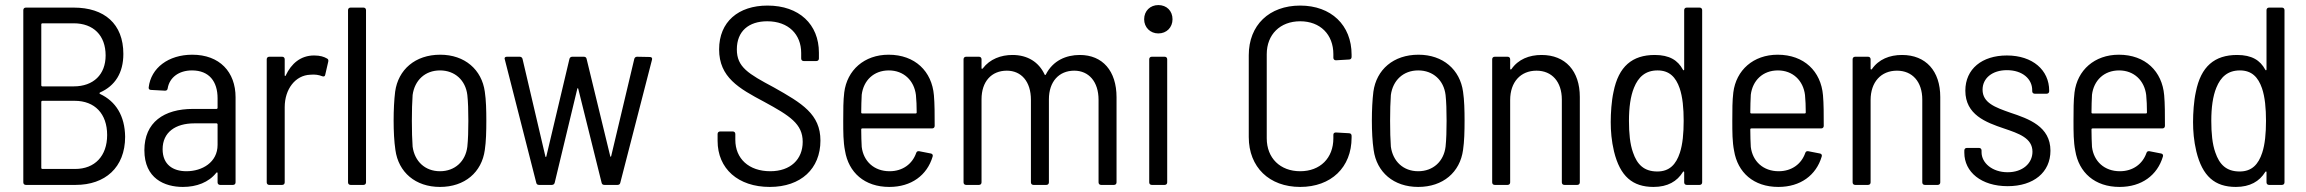

<svg xmlns="http://www.w3.org/2000/svg" viewBox="-20 -730 9102 758"><path d="M375 -365C434 -391 467 -442 467 -517C467 -636 392 -700 271 -700H82C76 -700 72 -696 72 -690V-10C72 -4 76 0 82 0H279C394 0 474 -68 474 -190C473 -273 437 -330 375 -359C372 -361 372 -363 375 -365ZM147 -638H271C349 -638 397 -590 397 -511C397 -436 349 -389 271 -389H147C145 -389 143 -391 143 -393V-634C143 -636 145 -638 147 -638ZM277 -63H147C145 -63 143 -65 143 -67V-328C143 -330 145 -332 147 -332H275C354 -332 403 -281 403 -197C403 -114 354 -63 277 -63Z M739 -514C645 -514 576 -462 567 -385C566 -379 570 -375 576 -375L631 -372C637 -372 641 -374 642 -381C649 -424 686 -452 738 -452C806 -452 839 -408 839 -342V-304C839 -302 837 -300 835 -300H742C627 -300 550 -247 550 -137C550 -25 630 8 702 8C756 8 804 -10 834 -48C837 -51 839 -49 839 -46V-10C839 -4 843 0 849 0H900C906 0 910 -4 910 -10V-346C910 -446 847 -514 739 -514ZM716 -54C663 -54 622 -80 622 -141C622 -208 673 -243 747 -243H835C837 -243 839 -241 839 -239V-158C839 -89 778 -54 716 -54Z M1220 -511C1167 -511 1130 -479 1108 -432C1107 -429 1104 -429 1104 -433V-496C1104 -502 1100 -506 1094 -506H1043C1037 -506 1033 -502 1033 -496V-10C1033 -4 1037 0 1043 0H1094C1100 0 1104 -4 1104 -10V-307C1104 -378 1146 -433 1205 -435C1224 -437 1240 -434 1252 -429C1258 -427 1263 -428 1264 -435L1276 -487C1277 -492 1276 -497 1271 -499C1259 -506 1244 -511 1220 -511Z M1364 0H1415C1421 0 1425 -4 1425 -10V-690C1425 -696 1421 -700 1415 -700H1364C1358 -700 1354 -696 1354 -690V-10C1354 -4 1358 0 1364 0Z M1717 8C1815 8 1882 -50 1894 -138C1899 -171 1900 -212 1900 -254C1900 -294 1899 -335 1894 -368C1882 -455 1815 -514 1718 -514C1619 -514 1552 -455 1540 -368C1536 -336 1534 -295 1534 -254C1534 -213 1536 -171 1541 -138C1553 -50 1620 8 1717 8ZM1717 -54C1658 -54 1617 -93 1609 -151C1607 -178 1606 -213 1606 -253C1606 -292 1607 -328 1609 -355C1617 -413 1658 -452 1717 -452C1776 -452 1818 -413 1825 -355C1828 -328 1829 -293 1829 -253C1829 -215 1828 -179 1825 -151C1818 -93 1776 -54 1717 -54Z M2108 0H2159C2165 0 2169 -4 2170 -9L2259 -379C2260 -383 2262 -383 2263 -379L2355 -9C2356 -3 2360 0 2366 0H2418C2424 0 2428 -3 2429 -9L2554 -494C2556 -500 2553 -505 2546 -505L2495 -506C2489 -506 2485 -502 2484 -497L2393 -114C2392 -110 2390 -110 2389 -114L2296 -497C2295 -503 2291 -506 2285 -506H2239C2233 -506 2229 -502 2228 -497L2137 -113C2136 -109 2134 -109 2133 -113L2043 -497C2042 -502 2038 -506 2032 -506H1981C1975 -506 1972 -503 1972 -499C1972 -498 1973 -496 1973 -495L2097 -9C2098 -3 2102 0 2108 0Z M3019 8C3142 8 3219 -64 3219 -175C3219 -279 3147 -322 3035 -385C2934 -439 2889 -465 2889 -535C2889 -607 2936 -646 3009 -646C3093 -646 3143 -594 3143 -521V-499C3143 -493 3147 -489 3153 -489H3203C3209 -489 3213 -493 3213 -499V-522C3213 -634 3135 -708 3010 -708C2895 -708 2819 -644 2819 -535C2819 -425 2897 -381 2997 -328C3098 -273 3149 -241 3149 -170C3149 -101 3101 -54 3021 -54C2936 -54 2883 -104 2883 -178V-201C2883 -207 2879 -211 2873 -211H2823C2817 -211 2813 -207 2813 -201V-174C2813 -64 2894 8 3019 8Z M3492 -54C3431 -54 3389 -93 3382 -150C3381 -169 3380 -193 3380 -219C3380 -222 3382 -223 3384 -223H3660C3666 -223 3670 -227 3670 -233C3670 -278 3670 -321 3667 -354C3659 -448 3593 -514 3488 -514C3392 -514 3324 -453 3313 -365C3309 -333 3309 -295 3309 -253C3309 -209 3309 -170 3316 -135C3330 -49 3393 8 3491 8C3578 8 3640 -38 3662 -112C3664 -118 3661 -123 3655 -124L3609 -133C3603 -134 3599 -132 3597 -126C3582 -83 3544 -54 3492 -54ZM3489 -452C3548 -452 3589 -412 3596 -355C3598 -335 3599 -311 3599 -286C3599 -283 3597 -282 3595 -282H3384C3382 -282 3380 -283 3380 -286C3380 -311 3381 -335 3382 -356C3389 -412 3429 -452 3489 -452Z M4243 -513C4189 -513 4137 -491 4109 -436C4107 -433 4105 -433 4104 -436C4081 -485 4037 -513 3977 -513C3932 -513 3888 -497 3860 -460C3857 -457 3855 -458 3855 -461V-496C3855 -502 3851 -506 3845 -506H3794C3788 -506 3784 -502 3784 -496V-10C3784 -4 3788 0 3794 0H3845C3851 0 3855 -4 3855 -10V-338C3855 -408 3894 -451 3955 -451C4012 -451 4050 -408 4050 -336V-10C4050 -4 4054 0 4060 0H4111C4117 0 4121 -4 4121 -10V-338C4121 -408 4161 -451 4221 -451C4278 -451 4317 -408 4317 -336V-10C4317 -4 4321 0 4327 0H4378C4384 0 4388 -4 4388 -10V-346C4388 -450 4333 -513 4243 -513Z M4553 -598C4586 -598 4609 -622 4609 -654C4609 -687 4586 -710 4553 -710C4521 -710 4497 -687 4497 -654C4497 -622 4521 -598 4553 -598ZM4527 0H4578C4584 0 4588 -4 4588 -10V-496C4588 -502 4584 -506 4578 -506H4527C4521 -506 4517 -502 4517 -496V-10C4517 -4 4521 0 4527 0Z M5113 8C5235 8 5316 -69 5316 -187V-194C5316 -200 5312 -204 5306 -204L5254 -207C5248 -207 5244 -204 5244 -198V-184C5244 -106 5192 -54 5113 -54C5034 -54 4981 -106 4981 -184V-516C4981 -594 5034 -646 5113 -646C5192 -646 5244 -594 5244 -516V-502C5244 -496 5248 -492 5254 -492L5306 -495C5312 -495 5316 -499 5316 -505V-514C5316 -631 5235 -708 5113 -708C4991 -708 4910 -631 4910 -512V-189C4910 -70 4991 8 5113 8Z M5579 8C5677 8 5744 -50 5756 -138C5761 -171 5762 -212 5762 -254C5762 -294 5761 -335 5756 -368C5744 -455 5677 -514 5580 -514C5481 -514 5414 -455 5402 -368C5398 -336 5396 -295 5396 -254C5396 -213 5398 -171 5403 -138C5415 -50 5482 8 5579 8ZM5579 -54C5520 -54 5479 -93 5471 -151C5469 -178 5468 -213 5468 -253C5468 -292 5469 -328 5471 -355C5479 -413 5520 -452 5579 -452C5638 -452 5680 -413 5687 -355C5690 -328 5691 -293 5691 -253C5691 -215 5690 -179 5687 -151C5680 -93 5638 -54 5579 -54Z M6066 -513C6017 -513 5974 -496 5947 -457C5944 -454 5942 -456 5942 -459V-496C5942 -502 5938 -506 5932 -506H5881C5875 -506 5871 -502 5871 -496V-10C5871 -4 5875 0 5881 0H5932C5938 0 5942 -4 5942 -10V-335C5942 -406 5983 -451 6046 -451C6107 -451 6146 -407 6146 -337V-10C6146 -4 6150 0 6156 0H6207C6213 0 6217 -4 6217 -10V-347C6217 -450 6160 -513 6066 -513Z M6629 -690V-456C6629 -452 6626 -451 6624 -455C6604 -492 6571 -513 6513 -513C6424 -513 6370 -468 6350 -367C6342 -331 6339 -283 6339 -248C6339 -213 6342 -174 6352 -132C6376 -34 6425 8 6508 8C6564 8 6601 -14 6624 -51C6626 -54 6629 -54 6629 -50V-10C6629 -4 6633 0 6639 0H6690C6696 0 6700 -4 6700 -10V-690C6700 -696 6696 -700 6690 -700H6639C6633 -700 6629 -696 6629 -690ZM6612 -127C6597 -81 6571 -53 6523 -53C6470 -53 6443 -81 6427 -128C6415 -161 6411 -205 6411 -253C6411 -305 6417 -350 6431 -384C6448 -426 6476 -452 6524 -452C6571 -452 6596 -425 6611 -382C6623 -347 6627 -302 6627 -253C6627 -204 6623 -160 6612 -127Z M7002 -54C6941 -54 6899 -93 6892 -150C6891 -169 6890 -193 6890 -219C6890 -222 6892 -223 6894 -223H7170C7176 -223 7180 -227 7180 -233C7180 -278 7180 -321 7177 -354C7169 -448 7103 -514 6998 -514C6902 -514 6834 -453 6823 -365C6819 -333 6819 -295 6819 -253C6819 -209 6819 -170 6826 -135C6840 -49 6903 8 7001 8C7088 8 7150 -38 7172 -112C7174 -118 7171 -123 7165 -124L7119 -133C7113 -134 7109 -132 7107 -126C7092 -83 7054 -54 7002 -54ZM6999 -452C7058 -452 7099 -412 7106 -355C7108 -335 7109 -311 7109 -286C7109 -283 7107 -282 7105 -282H6894C6892 -282 6890 -283 6890 -286C6890 -311 6891 -335 6892 -356C6899 -412 6939 -452 6999 -452Z M7489 -513C7440 -513 7397 -496 7370 -457C7367 -454 7365 -456 7365 -459V-496C7365 -502 7361 -506 7355 -506H7304C7298 -506 7294 -502 7294 -496V-10C7294 -4 7298 0 7304 0H7355C7361 0 7365 -4 7365 -10V-335C7365 -406 7406 -451 7469 -451C7530 -451 7569 -407 7569 -337V-10C7569 -4 7573 0 7579 0H7630C7636 0 7640 -4 7640 -10V-347C7640 -450 7583 -513 7489 -513Z M7906 5C8009 5 8075 -50 8075 -135C8075 -231 7989 -261 7917 -285C7857 -306 7807 -324 7807 -376C7807 -421 7845 -453 7903 -453C7965 -453 8003 -418 8003 -374V-370C8003 -364 8007 -360 8013 -360H8060C8066 -360 8070 -364 8070 -370V-372C8070 -453 8005 -511 7903 -511C7805 -511 7739 -458 7739 -372C7739 -277 7820 -247 7891 -223C7950 -203 8004 -185 8004 -131C8004 -85 7965 -50 7906 -50C7845 -50 7803 -87 7803 -129V-136C7803 -142 7799 -146 7793 -146H7745C7739 -146 7735 -142 7735 -136V-127C7735 -51 7802 5 7906 5Z M8349 -54C8288 -54 8246 -93 8239 -150C8238 -169 8237 -193 8237 -219C8237 -222 8239 -223 8241 -223H8517C8523 -223 8527 -227 8527 -233C8527 -278 8527 -321 8524 -354C8516 -448 8450 -514 8345 -514C8249 -514 8181 -453 8170 -365C8166 -333 8166 -295 8166 -253C8166 -209 8166 -170 8173 -135C8187 -49 8250 8 8348 8C8435 8 8497 -38 8519 -112C8521 -118 8518 -123 8512 -124L8466 -133C8460 -134 8456 -132 8454 -126C8439 -83 8401 -54 8349 -54ZM8346 -452C8405 -452 8446 -412 8453 -355C8455 -335 8456 -311 8456 -286C8456 -283 8454 -282 8452 -282H8241C8239 -282 8237 -283 8237 -286C8237 -311 8238 -335 8239 -356C8246 -412 8286 -452 8346 -452Z M8928 -690V-456C8928 -452 8925 -451 8923 -455C8903 -492 8870 -513 8812 -513C8723 -513 8669 -468 8649 -367C8641 -331 8638 -283 8638 -248C8638 -213 8641 -174 8651 -132C8675 -34 8724 8 8807 8C8863 8 8900 -14 8923 -51C8925 -54 8928 -54 8928 -50V-10C8928 -4 8932 0 8938 0H8989C8995 0 8999 -4 8999 -10V-690C8999 -696 8995 -700 8989 -700H8938C8932 -700 8928 -696 8928 -690ZM8911 -127C8896 -81 8870 -53 8822 -53C8769 -53 8742 -81 8726 -128C8714 -161 8710 -205 8710 -253C8710 -305 8716 -350 8730 -384C8747 -426 8775 -452 8823 -452C8870 -452 8895 -425 8910 -382C8922 -347 8926 -302 8926 -253C8926 -204 8922 -160 8911 -127Z"/></svg>

Font: Barlow Semi Condensed
Style: Regular
Weight: 400
Width: 4
Designer: Jeremy Tribby
Foundry: Tribby Type
Version: Version 1.422;hotconv 1.0.109;makeotfexe 2.5.65596